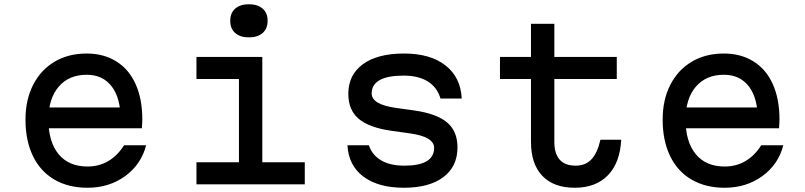

<svg xmlns="http://www.w3.org/2000/svg" viewBox="-20 -868 3790 904"><path d="M585 -362 548 -305Q548 -406 506 -461Q464 -516 388 -516Q304 -516 256 -459.5Q208 -403 208 -305Q208 -200 256 -142Q304 -84 392 -84Q447 -84 490.5 -110Q534 -136 564 -184H668Q645 -94 569.5 -39Q494 16 392 16Q302 16 236 -22.5Q170 -61 135 -133.5Q100 -206 100 -305Q100 -398 136 -468.5Q172 -539 237 -577.5Q302 -616 388 -616Q468 -616 527.5 -579Q587 -542 618.5 -472Q650 -402 650 -307Q650 -292 648 -264H185V-362Z M1215 -600V-104H1415V0H905V-104H1105V-496H905V-600ZM1064 -770Q1064 -807 1087.5 -827.5Q1111 -848 1152 -848Q1193 -848 1216.5 -827.5Q1240 -807 1240 -770Q1240 -733 1216.5 -712.5Q1193 -692 1152 -692Q1111 -692 1087.5 -712.5Q1064 -733 1064 -770Z M1884 -88Q1954 -88 1989 -109Q2024 -130 2024 -172Q2024 -198 1995.5 -215Q1967 -232 1910 -240L1824 -252Q1718 -267 1669 -308.5Q1620 -350 1620 -426Q1620 -516 1689 -566Q1758 -616 1882 -616Q2006 -616 2077.5 -560Q2149 -504 2154 -404H2054Q2039 -456 1995 -484Q1951 -512 1880 -512Q1806 -512 1768 -491Q1730 -470 1730 -428Q1730 -402 1758.5 -385Q1787 -368 1844 -360L1930 -348Q2036 -333 2085 -291.5Q2134 -250 2134 -174Q2134 -84 2067.5 -34Q2001 16 1882 16Q1761 16 1691 -36.5Q1621 -89 1616 -184H1717Q1732 -138 1774.5 -113Q1817 -88 1884 -88Z M2590 -600H2884V-496H2590V-200Q2590 -145 2615 -116.5Q2640 -88 2690 -88Q2737 -88 2765 -118Q2793 -148 2807 -210H2905Q2899 -101 2842 -42.5Q2785 16 2686 16Q2587 16 2533.5 -40Q2480 -96 2480 -200V-496H2334V-600H2480V-756H2590Z M3585 -362 3548 -305Q3548 -406 3506 -461Q3464 -516 3388 -516Q3304 -516 3256 -459.5Q3208 -403 3208 -305Q3208 -200 3256 -142Q3304 -84 3392 -84Q3447 -84 3490.5 -110Q3534 -136 3564 -184H3668Q3645 -94 3569.5 -39Q3494 16 3392 16Q3302 16 3236 -22.5Q3170 -61 3135 -133.5Q3100 -206 3100 -305Q3100 -398 3136 -468.5Q3172 -539 3237 -577.5Q3302 -616 3388 -616Q3468 -616 3527.5 -579Q3587 -542 3618.5 -472Q3650 -402 3650 -307Q3650 -292 3648 -264H3185V-362Z"/></svg>

Font: Martian Mono VF sWd Rg
Style: Regular
Weight: 400
Width: 6
Monospace: yes
Designer: Roman Shamin
Foundry: Evil Martians
Version: Version 1.100